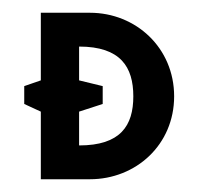

<svg xmlns="http://www.w3.org/2000/svg" viewBox="-20 -281 310 301"><path d="M189 -130C189 -84 169 -53 104 -53V-106L141 -118V-146L104 -155V-208C169 -208 189 -176 189 -130ZM44 -155 18 -146V-118L44 -106V0H121C193 0 253 -54 253 -130C253 -206 193 -261 121 -261H44Z"/></svg>

Font: Hussar Tani
Style: Dwa
Weight: 700
Foundry: Cannot Into Space Fonts
Version: Version 0.92